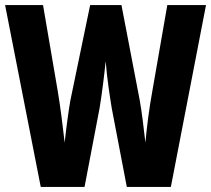

<svg xmlns="http://www.w3.org/2000/svg" viewBox="-27 -785 829 754"><path d="M782 -765H630L571 -426C559 -361 549 -282 544 -225C538 -280 529 -351 522 -390L450 -765H327L249 -389C243 -354 233 -283 227 -225C220 -287 209 -373 200 -426L142 -765H-7L133 -51H305L364 -360C373 -413 383 -494 388 -545C393 -479 404 -408 412 -359L471 -51H644Z"/></svg>

Font: Noto Sans Tamil UI ExtraCondensed ExtraBold
Style: Regular
Weight: 800
Width: 2
Designer: Jelle Bosma - Monotype Design Team
Foundry: Monotype Imaging Inc.
Version: Version 2.004